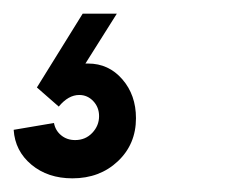

<svg xmlns="http://www.w3.org/2000/svg" viewBox="-47 -45 344 281"><path d="M-27 145 32 135Q34 146 42.5 153Q51 160 63 160Q78 160 88 149.5Q98 139 98 125Q98 112 89.5 103Q81 94 69 94Q53 94 39 111L7 83L74 -25H124L78 48H82Q112 48 132 71Q152 94 152 128Q152 166 125.5 191Q99 216 59 216Q23 216 -1 196Q-25 176 -27 145Z"/></svg>

Font: MedMera Sans
Style: Italic
Weight: 400
Italic angle: -11°
Designer: Kasper Nordkvist
Foundry: UNCUT.wtf
Version: Version 1.300